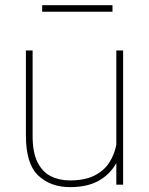

<svg xmlns="http://www.w3.org/2000/svg" viewBox="-20 -727 587 756"><path d="M438 0V-85.4Q414.6 -41.5 369.6 -15.9Q324.7 9.8 255.9 9.8Q178.2 9.8 130.1 -36.4Q82 -82.5 82 -192.9V-528.3H108.4V-191.9Q108.4 -127.4 127.4 -88.9Q146.5 -50.3 179.7 -33.4Q212.9 -16.6 254.9 -16.6Q313.5 -16.6 351.6 -35.6Q389.6 -54.7 410.2 -86.7Q430.7 -118.7 438 -156.7V-528.3H464.8V0ZM422.9 -706.5V-680.7H146V-706.5Z"/></svg>

Font: Vazirmatn RD FD Thin
Style: Regular
Weight: 100
Designer: Saber Rastikerdar
Foundry: Saber Rastikerdar
Version: Version 33.003